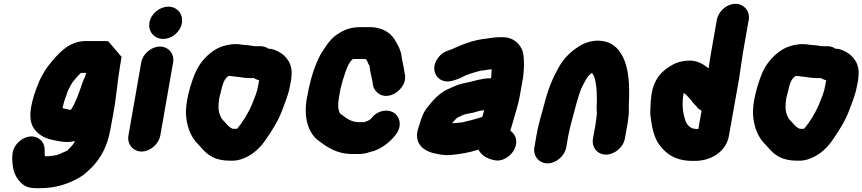

<svg xmlns="http://www.w3.org/2000/svg" viewBox="-20 -777 4519 1006"><path d="M308 -210 310 -221C312 -233 319 -255 323 -265C328 -276 335 -304 342 -314C350 -328 355 -340 364 -351C374 -363 390 -383 404 -395H432L427 -381V-378C421 -367 415 -353 409 -335C394 -290 375 -236 351 -201C336 -204 322 -206 308 -210ZM609 -431 617 -479 548 -560C543 -561 537 -562 532 -562H430C340 -562 285 -496 240 -441C218 -415 212 -399 196 -373C189 -360 182 -344 176 -327C153 -268 116 -161 159 -102C181 -72 210 -54 255 -44C287 -37 335 -26 373 -39C369 -30 365 -24 360 -17L352 -8L339 5C337 8 335 10 333 12C320 18 303 25 290 31C274 38 240 42 219 42H216C216 41 215 39 215 38C214 34 214 29 214 23V9C214 -14 206 -32 190 -46C137 -91 47 -35 45 35L44 50C45 102 53 139 81 171C104 198 127 209 170 209H189C276 209 341 185 398 152C425 137 444 116 466 95C512 45 543 -14 558 -97L572 -173C589 -258 594 -344 609 -431Z M720 -450 653 -67C645 -22 677 17 722 17C767 17 812 -22 820 -67L887 -450C895 -495 863 -533 818 -533C773 -533 728 -495 720 -450ZM763 -659C755 -612 788 -573 835 -573C881 -573 925 -610 933 -656C941 -703 909 -742 862 -742C816 -742 771 -705 763 -659Z M1338 -356 1333 -330C1327 -293 1315 -268 1303 -237C1283 -187 1254 -140 1223 -103H1222C1221 -102 1221 -102 1220 -102H1200C1176 -111 1164 -133 1147 -149C1140 -155 1137 -164 1133 -174C1123 -195 1123 -228 1129 -263C1140 -301 1146 -360 1175 -377C1175 -378 1176 -378 1177 -378C1180 -379 1182 -379 1185 -379H1186C1192 -378 1200 -377 1210 -376C1234 -374 1260 -368 1284 -368H1310C1319 -363 1327 -359 1338 -356ZM1208 -546C1158 -542 1123 -530 1089 -504C1053 -477 1023 -441 1003 -395C978 -337 949 -236 955 -171C960 -108 982 -56 1019 -20L1032 -6C1066 35 1105 65 1186 65C1207 66 1226 63 1242 58C1294 41 1334 8 1366 -36C1400 -84 1438 -142 1460 -203C1474 -241 1491 -280 1499 -326L1504 -350C1506 -359 1506 -368 1507 -376C1515 -441 1481 -485 1438 -507C1424 -514 1407 -522 1386 -522C1374 -531 1359 -535 1343 -535H1313C1312 -535 1311 -535 1308 -536C1292 -539 1272 -541 1255 -542C1240 -544 1230 -546 1208 -546Z M1914 21C1915 21 1915 21 1916 20C1970 10 2020 -29 2051 -68C2104 -132 2061 -209 1988 -196C1960 -191 1940 -176 1922 -153C1912 -145 1902 -142 1889 -137H1856C1855 -137 1853 -137 1851 -138C1843 -138 1837 -139 1831 -141L1820 -145C1799 -152 1783 -168 1765 -180C1764 -181 1762 -182 1761 -184C1751 -201 1750 -229 1755 -259L1763 -307C1769 -330 1775 -356 1783 -378C1793 -409 1805 -448 1828 -467C1833 -468 1838 -468 1842 -468H1894C1896 -467 1898 -465 1900 -464C1907 -454 1907 -444 1916 -433C1919 -405 1925 -378 1931 -353L1934 -332C1940 -297 1977 -262 2030 -279C2067 -291 2110 -334 2102 -385L2098 -405C2096 -430 2087 -456 2084 -482C2080 -516 2062 -547 2047 -571C2024 -607 1981 -635 1916 -635H1871C1809 -635 1775 -617 1737 -590C1706 -566 1683 -529 1661 -494C1629 -436 1606 -361 1592 -283L1587 -258C1579 -211 1581 -166 1590 -133C1600 -96 1619 -61 1649 -40C1694 -6 1744 30 1827 30H1857C1878 30 1897 27 1914 21Z M2556 -414C2556 -407 2556 -401 2555 -396C2554 -387 2555 -376 2553 -367H2547C2507 -367 2467 -353 2431 -345C2398 -340 2373 -331 2345 -318L2325 -309C2296 -296 2269 -273 2247 -248C2232 -230 2218 -215 2206 -195C2191 -172 2183 -141 2173 -110C2144 -28 2197 16 2264 28C2286 33 2313 38 2341 35C2379 32 2415 26 2448 18L2483 8C2484 8 2486 8 2487 7C2501 35 2530 54 2565 61C2612 75 2661 39 2677 1C2696 -42 2678 -76 2654 -92C2656 -102 2659 -109 2662 -119L2668 -140C2679 -181 2695 -226 2703 -272L2716 -345C2726 -390 2729 -462 2720 -503C2709 -544 2672 -582 2615 -582H2596C2575 -582 2549 -578 2531 -575C2458 -568 2400 -543 2345 -518C2316 -509 2295 -500 2276 -475C2225 -408 2276 -334 2348 -353C2371 -359 2397 -369 2417 -381C2432 -386 2446 -392 2460 -396C2477 -400 2500 -409 2520 -409C2535 -412 2541 -413 2556 -414ZM2517 -199C2514 -189 2510 -176 2507 -165C2488 -157 2469 -154 2448 -147L2430 -143C2417 -139 2399 -134 2382 -134C2373 -133 2362 -132 2351 -131H2349C2356 -140 2365 -151 2374 -159C2374 -160 2374 -160 2375 -160L2397 -170C2414 -180 2440 -183 2461 -187C2480 -192 2495 -199 2517 -199Z M2849 79C2894 79 2939 40 2947 -5L2957 -63C2962 -89 2971 -127 2978 -152C2993 -204 3009 -278 3030 -322C3045 -350 3057 -380 3082 -395C3088 -387 3093 -378 3096 -366C3108 -324 3109 -265 3106 -211C3106 -195 3109 -183 3106 -169C3105 -158 3102 -135 3100 -123L3087 -51C3079 -5 3110 33 3155 33C3200 33 3246 -5 3254 -51L3267 -123C3269 -132 3270 -141 3271 -152C3277 -186 3274 -205 3275 -235C3280 -328 3275 -419 3243 -480C3219 -526 3184 -564 3108 -564C3067 -562 3034 -549 3006 -529C2964 -502 2930 -466 2904 -418C2874 -364 2850 -305 2832 -232C2816 -175 2800 -122 2790 -63L2780 -5C2772 40 2804 79 2849 79Z M3872 -497 3903 -673C3911 -718 3878 -757 3833 -757C3788 -757 3744 -718 3736 -673L3705 -497C3701 -473 3696 -444 3693 -419L3682 -427C3658 -445 3626 -463 3582 -459C3541 -456 3517 -447 3486 -427C3429 -391 3396 -338 3390 -251C3389 -224 3387 -206 3387 -183C3393 -121 3405 -54 3438 -14C3473 32 3522 66 3610 66C3621 66 3632 66 3641 65C3715 59 3785 13 3799 -64L3852 -362C3859 -404 3865 -455 3872 -497ZM3656 -197 3639 -101C3634 -101 3628 -101 3623 -102C3597 -102 3579 -124 3572 -143C3558 -185 3551 -228 3562 -290C3578 -281 3588 -265 3600 -254L3610 -240C3614 -235 3621 -228 3628 -221L3637 -210C3642 -205 3649 -200 3656 -197Z M4309 -356 4304 -330C4298 -293 4286 -268 4274 -237C4254 -187 4225 -140 4194 -103H4193C4192 -102 4192 -102 4191 -102H4171C4147 -111 4135 -133 4118 -149C4111 -155 4108 -164 4104 -174C4094 -195 4094 -228 4100 -263C4111 -301 4117 -360 4146 -377C4146 -378 4147 -378 4148 -378C4151 -379 4153 -379 4156 -379H4157C4163 -378 4171 -377 4181 -376C4205 -374 4231 -368 4255 -368H4281C4290 -363 4298 -359 4309 -356ZM4179 -546C4129 -542 4094 -530 4060 -504C4024 -477 3994 -441 3974 -395C3949 -337 3920 -236 3926 -171C3931 -108 3953 -56 3990 -20L4003 -6C4037 35 4076 65 4157 65C4178 66 4197 63 4213 58C4265 41 4305 8 4337 -36C4371 -84 4409 -142 4431 -203C4445 -241 4462 -280 4470 -326L4475 -350C4477 -359 4477 -368 4478 -376C4486 -441 4452 -485 4409 -507C4395 -514 4378 -522 4357 -522C4345 -531 4330 -535 4314 -535H4284C4283 -535 4282 -535 4279 -536C4263 -539 4243 -541 4226 -542C4211 -544 4201 -546 4179 -546Z"/></svg>

Font: Blanket
Style: BlkObl
Weight: 900
Foundry: Cannot Into Space Fonts
Version: Version 0.9